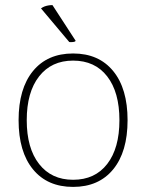

<svg xmlns="http://www.w3.org/2000/svg" viewBox="-20 -722 574 754"><path d="M141 -689Q148 -694 154.5 -696.5Q161 -699 169 -700.5Q177 -702 186 -702L277 -562Q276 -558 266.5 -557Q257 -556 252 -557ZM267 12Q166 12 109.5 -57Q53 -126 53 -250Q53 -374 109.5 -443Q166 -512 267 -512Q368 -512 424.5 -443Q481 -374 481 -250Q481 -126 424.5 -57Q368 12 267 12ZM267 -16Q353 -16 401 -78Q449 -140 449 -250Q449 -360 401 -422Q353 -484 267 -484Q182 -484 133.5 -422Q85 -360 85 -250Q85 -140 133.5 -78Q182 -16 267 -16Z"/></svg>

Font: Arima Thin Thin
Style: Regular
Weight: 250
Version: Version 1.100